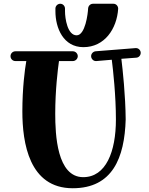

<svg xmlns="http://www.w3.org/2000/svg" viewBox="-20 -969 794 1022"><path d="M729 -688C729 -701 718 -713 704 -713C703 -713 702 -713 702 -713L488 -696C475 -694 465 -683 465 -670C465 -657 476 -644 490 -644C491 -644 492 -644 493 -644L575 -651C582 -597 597 -460 597 -333C597 -162 544 -26 423 -26C283 -26 274 -253 274 -364C274 -490 288 -602 294 -644H368C382 -644 394 -656 394 -670C394 -684 382 -696 368 -696H62C47 -696 36 -684 36 -670C36 -656 47 -644 62 -644H120C112 -599 99 -499 99 -376C99 -209 135 33 367 33C579 33 643 -129 649 -333C648 -461 633 -599 626 -656L706 -662C719 -663 729 -674 729 -688ZM609 -922C609 -922 609 -923 609 -923C609 -936 599 -949 584 -949H475C461 -949 450 -938 449 -924C448 -897 434 -781 388 -781C339 -781 326 -871 326 -909C326 -917 326 -921 326 -921C326 -922 326 -922 326 -923C326 -937 315 -949 301 -949C287 -949 276 -938 275 -925C275 -924 275 -918 275 -909C275 -820 317 -718 424 -718C537 -718 602 -816 609 -922Z"/></svg>

Font: Ribeye
Style: Regular
Weight: 400
Designer: Astigmatic (AOETI)
Foundry: Astigmatic (AOETI)
Version: Version 1.000